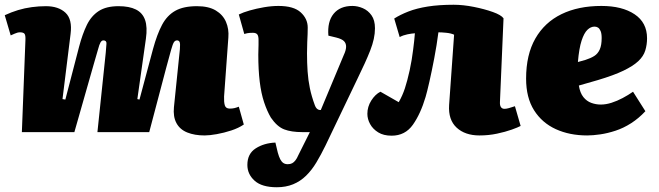

<svg xmlns="http://www.w3.org/2000/svg" viewBox="-27 -556 2772 808"><path d="M418 -334Q420 -358 421 -372Q422 -386 408 -386Q401 -386 396 -377.5Q391 -369 385.5 -348Q380 -327 369 -291L286 0H65L80 -387Q81 -408 76 -414Q71 -420 57 -420Q47 -420 35 -414.5Q23 -409 18 -407L-7 -492Q21 -505 49 -513.5Q77 -522 107 -526Q137 -530 166 -530Q219 -530 248.5 -502.5Q278 -475 270 -413L236 -139L248 -137L306 -360Q320 -413 338.5 -451Q357 -489 388.5 -509.5Q420 -530 472 -530Q517 -530 545 -516Q573 -502 583.5 -472Q594 -442 587 -393L551 -139L560 -137L617 -350Q634 -412 655 -451.5Q676 -491 710.5 -510.5Q745 -530 802 -530Q851 -530 881 -512Q911 -494 924 -464Q937 -434 934 -398L916 -150Q915 -127 919 -113Q923 -99 940 -99Q951 -99 959.5 -101Q968 -103 978 -107L999 -32Q977 -17 946.5 -7Q916 3 885.5 8.5Q855 14 834 14Q792 14 761 1.5Q730 -11 715.5 -38Q701 -65 705 -105L730 -349Q732 -372 729 -379Q726 -386 718 -386Q710 -386 705 -378.5Q700 -371 693 -346Q686 -321 672 -269L601 0H383Z M1343 56Q1324 95 1304.5 127.5Q1285 160 1261 183.5Q1237 207 1206.5 219.5Q1176 232 1138 232Q1075 232 1044.5 204.5Q1014 177 1014 138Q1014 91 1049 68.5Q1084 46 1132 44L1142 86Q1147 104 1152.5 114.5Q1158 125 1165.5 130Q1173 135 1184 135Q1195 135 1202.5 131Q1210 127 1216.5 118.5Q1223 110 1228 98L1277 0H1245Q1199 0 1169 -11.5Q1139 -23 1113 -61Q1097 -88 1084.5 -125.5Q1072 -163 1066 -212.5Q1060 -262 1060 -326Q1060 -337 1060.5 -347Q1061 -357 1061 -367.5Q1061 -378 1061 -388Q1061 -405 1055.5 -411.5Q1050 -418 1037 -418Q1033 -418 1023.5 -417.5Q1014 -417 1001 -413L978 -495Q996 -504 1024 -512Q1052 -520 1084 -525.5Q1116 -531 1145 -531Q1209 -531 1238.5 -504Q1268 -477 1268 -440Q1268 -427 1267.5 -412.5Q1267 -398 1266 -378.5Q1265 -359 1265 -332Q1265 -291 1267.5 -255Q1270 -219 1277 -185Q1284 -151 1298 -113Q1301 -105 1304.5 -101Q1308 -97 1312 -95Q1316 -93 1321 -93H1323L1420 -325Q1429 -344 1429.5 -358.5Q1430 -373 1421 -382.5Q1412 -392 1388 -398L1355 -406Q1350 -465 1377 -498Q1404 -531 1456 -531Q1478 -531 1500 -521.5Q1522 -512 1536.5 -491.5Q1551 -471 1551 -437Q1551 -415 1546 -392Q1541 -369 1531 -343.5Q1521 -318 1508 -289.5Q1495 -261 1478 -226Z M1632 -478Q1657 -494 1691.5 -507.5Q1726 -521 1773 -528.5Q1820 -536 1882 -536Q1922 -536 1967 -527Q2012 -518 2047 -505.5Q2082 -493 2092 -479L2077 -128Q2076 -113 2081 -105.5Q2086 -98 2096 -98Q2104 -98 2114.5 -101Q2125 -104 2140 -109L2164 -26Q2153 -20 2126.5 -10.5Q2100 -1 2064.5 6.5Q2029 14 1991 14Q1930 14 1894.5 -19Q1859 -52 1863 -114L1884 -410Q1871 -416 1851.5 -418Q1832 -420 1818 -420Q1811 -366 1800.5 -311Q1790 -256 1780 -212Q1770 -168 1764 -148Q1743 -77 1710.5 -31Q1678 15 1621 15Q1587 15 1564.5 1Q1542 -13 1530.5 -34Q1519 -55 1519 -77Q1519 -107 1535.5 -133Q1552 -159 1574 -170L1651 -126Q1667 -154 1677 -184.5Q1687 -215 1697 -260Q1702 -283 1705.5 -304.5Q1709 -326 1711.5 -346Q1714 -366 1716 -383.5Q1718 -401 1719 -416Q1705 -415 1687.5 -411.5Q1670 -408 1655 -400Z M2504 -531Q2591 -531 2643.5 -496Q2696 -461 2696 -395Q2696 -368 2688.5 -343.5Q2681 -319 2659 -298.5Q2637 -278 2596.5 -258.5Q2556 -239 2489 -219L2409 -196Q2414 -165 2428 -147.5Q2442 -130 2461.5 -123Q2481 -116 2501 -116Q2523 -116 2546.5 -123.5Q2570 -131 2593.5 -143.5Q2617 -156 2637 -170L2689 -88Q2661 -58 2629 -37.5Q2597 -17 2563.5 -6Q2530 5 2499 9.5Q2468 14 2444 14Q2370 14 2312 -12.5Q2254 -39 2220.5 -92Q2187 -145 2187 -225Q2187 -326 2226 -394Q2265 -462 2336 -496.5Q2407 -531 2504 -531ZM2505 -396Q2505 -415 2500.5 -425.5Q2496 -436 2489.5 -440Q2483 -444 2475 -444Q2459 -444 2445 -430.5Q2431 -417 2420.5 -385Q2410 -353 2405 -295L2437 -304Q2459 -311 2474 -320.5Q2489 -330 2497 -348Q2505 -366 2505 -396Z"/></svg>

Font: Literata Black
Style: Italic
Weight: 900
Italic angle: -2°
Designer: Latin by Veronika Burian and Jose Scaglione. Greek by Irene Vlachou. Cyrillic by Vera Evstafieva
Foundry: TypeTogether
Version: Version 3.002